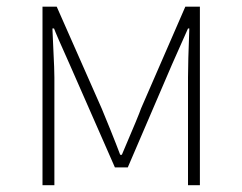

<svg xmlns="http://www.w3.org/2000/svg" viewBox="-20 -547 714 567"><path d="M105.5 0V-527.3H147.5L280.3 -226.6Q286.1 -212.9 305.7 -164.6Q325.2 -116.2 335 -89.8H339.8Q391.6 -210.9 396.5 -226.6L527.3 -527.3H570.3V0H535.2V-318.4Q535.2 -361.3 539.1 -462.9H535.2L488.3 -357.4L357.4 -52.7H319.3L185.5 -357.4Q145.5 -446.3 139.6 -462.9H134.8Q134.8 -454.1 137.7 -397.9Q140.6 -341.8 140.6 -318.4V0Z"/></svg>

Font: Gen Shin Gothic ExtraLight
Style: Regular
Weight: 100
Designer: [Source Han Sans]
Ryoko NISHIZUKA  (kana & ideographs); Paul D. Hunt (Latin, Greek & Cyrillic); Wenlong ZHANG  (bopomofo
Version: Version 1.002.20150607